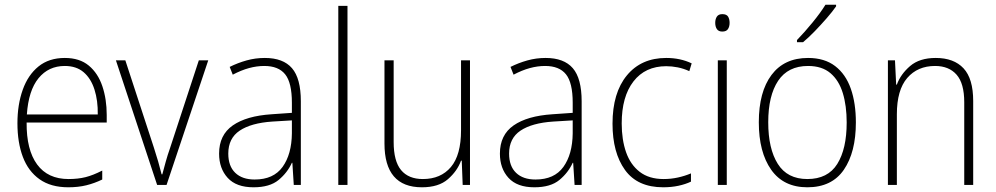

<svg xmlns="http://www.w3.org/2000/svg" viewBox="-20 -785 4229 815"><path d="M255 -539Q318 -539 357 -506.5Q396 -474 414.5 -419Q433 -364 433 -297V-265H93Q92 -149 137.5 -87Q183 -25 271 -25Q311 -25 343 -33Q375 -41 414 -61V-23Q381 -7 346.5 1.5Q312 10 270 10Q196 10 148 -24Q100 -58 77 -119Q54 -180 54 -262Q54 -341 76.5 -404Q99 -467 143.5 -503Q188 -539 255 -539ZM255 -505Q186 -505 143.5 -453Q101 -401 94 -299H395Q396 -358 381 -405Q366 -452 335 -478.5Q304 -505 255 -505Z M647 0 472 -529H512L633 -159Q653 -98 666 -45H669Q676 -71 683.5 -98.5Q691 -126 702 -157L824 -529H864L687 0Z M1104 -539Q1182 -539 1219.5 -495.5Q1257 -452 1257 -355V0H1227L1221 -94H1219Q1200 -52 1162.5 -21Q1125 10 1056 10Q983 10 946.5 -30Q910 -70 910 -133Q910 -212 968 -252.5Q1026 -293 1133 -300L1219 -306V-349Q1219 -434 1190.5 -469.5Q1162 -505 1102 -505Q1070 -505 1037 -496Q1004 -487 968 -468L955 -501Q989 -518 1026.5 -528.5Q1064 -539 1104 -539ZM1136 -269Q1046 -263 997.5 -230.5Q949 -198 949 -133Q949 -80 978.5 -51.5Q1008 -23 1061 -23Q1141 -23 1179.5 -76.5Q1218 -130 1219 -219V-274Z M1455 0H1416V-760H1455Z M1975 -529V0H1944L1940 -103H1937Q1921 -59 1881.5 -24.5Q1842 10 1771 10Q1612 10 1612 -176V-529H1651V-182Q1651 -101 1682.5 -63Q1714 -25 1775 -25Q1851 -25 1894 -76Q1937 -127 1937 -232V-529Z M2296 -539Q2374 -539 2411.5 -495.5Q2449 -452 2449 -355V0H2419L2413 -94H2411Q2392 -52 2354.5 -21Q2317 10 2248 10Q2175 10 2138.5 -30Q2102 -70 2102 -133Q2102 -212 2160 -252.5Q2218 -293 2325 -300L2411 -306V-349Q2411 -434 2382.5 -469.5Q2354 -505 2294 -505Q2262 -505 2229 -496Q2196 -487 2160 -468L2147 -501Q2181 -518 2218.5 -528.5Q2256 -539 2296 -539ZM2328 -269Q2238 -263 2189.5 -230.5Q2141 -198 2141 -133Q2141 -80 2170.5 -51.5Q2200 -23 2253 -23Q2333 -23 2371.5 -76.5Q2410 -130 2411 -219V-274Z M2795 10Q2686 10 2633 -63.5Q2580 -137 2580 -260Q2580 -391 2641 -465Q2702 -539 2808 -539Q2868 -539 2916 -516L2906 -483Q2882 -494 2857 -499Q2832 -504 2808 -504Q2719 -504 2669 -439.5Q2619 -375 2619 -261Q2619 -192 2637.5 -139Q2656 -86 2695.5 -55.5Q2735 -25 2797 -25Q2828 -25 2857.5 -31.5Q2887 -38 2913 -49V-14Q2890 -3 2860 3.5Q2830 10 2795 10Z M3046 -725Q3064 -725 3070.5 -714.5Q3077 -704 3077 -688Q3077 -672 3070 -661.5Q3063 -651 3046 -651Q3030 -651 3023 -661.5Q3016 -672 3016 -688Q3016 -704 3023 -714.5Q3030 -725 3046 -725ZM3065 -529V0H3027V-529Z M3613 -265Q3613 -139 3562 -64.5Q3511 10 3407 10Q3306 10 3253.5 -64.5Q3201 -139 3201 -266Q3201 -395 3255 -467Q3309 -539 3410 -539Q3480 -539 3525 -504.5Q3570 -470 3591.5 -408.5Q3613 -347 3613 -265ZM3241 -266Q3241 -154 3281.5 -89.5Q3322 -25 3407 -25Q3494 -25 3534 -89Q3574 -153 3574 -265Q3574 -336 3557.5 -390Q3541 -444 3505 -474.5Q3469 -505 3410 -505Q3325 -505 3283 -442Q3241 -379 3241 -266ZM3529 -758Q3513 -735 3489 -707.5Q3465 -680 3439 -653Q3413 -626 3389 -606H3363V-615Q3395 -648 3429 -689.5Q3463 -731 3484 -765H3529Z M3952 -539Q4029 -539 4070 -495Q4111 -451 4111 -356V0H4073V-351Q4073 -431 4040.5 -468Q4008 -505 3949 -505Q3875 -505 3831 -454Q3787 -403 3787 -300V0H3749V-529H3779L3784 -426H3787Q3803 -470 3843 -504.5Q3883 -539 3952 -539Z"/></svg>

Font: Noto Sans Arabic UI SmCn XLt
Style: Regular
Weight: 200
Width: 4
Designer: Monotype Design Team, Nadine Chahine and Nizar Qandah
Foundry: Monotype Imaging Inc.
Version: Version 2.010; ttfautohint (v1.8.4.7-5d5b)